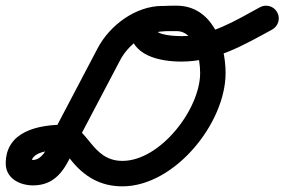

<svg xmlns="http://www.w3.org/2000/svg" viewBox="-40 -614 1006 679"><path d="M534 -593C534 -593 534 -593 534 -593C439.3 -593 347.9 -524.3 305.3 -443.3C258.5 -354.4 211.8 -265.5 165.1 -176.5C145.2 -138.8 124.2 -48.4 76.6 -48.4C66.2 -48.4 61 -55 66.8 -46.7C68.2 -44.6 69.2 -42.4 69.8 -40C70.6 -36.7 70.3 -33.3 70.3 -35.9C70.3 -84.9 157.1 -83.2 189.5 -83.2C189.9 -83.2 188 -83.2 185.5 -83.7C174.1 -85.9 190 -75.3 195.3 -68.5C200 -62.3 204.6 -56.2 209.3 -50.1C256.6 10.1 314.5 45 393 45C577.1 45 757.8 -177.8 757.8 -355.7C757.8 -460.8 709.6 -593.9 584.5 -593.9C527.4 -593.9 419.8 -594.4 419.8 -513C419.8 -416.6 526.1 -396.2 601.6 -396.2C722.3 -396.2 820.3 -453.8 922.4 -509.4C944.2 -521.3 952.3 -548.6 940.4 -570.4C928.5 -592.3 901.2 -600.3 879.3 -588.4C879.3 -588.4 879.3 -588.4 879.3 -588.4C791.7 -540.7 705.2 -486.2 601.6 -486.2C585.9 -486.2 509.8 -488.2 509.8 -513C509.7 -511.5 509.5 -510.1 509.3 -508.6C507.4 -500 496.8 -495.1 506.2 -498C530.4 -505.4 559.5 -503.9 584.5 -503.9C651.4 -503.9 667.8 -405.9 667.8 -355.7C667.8 -228.1 526.9 -45 393 -45C279.9 -45 272.5 -173.2 189.5 -173.2C98.3 -173.2 -19.7 -151.4 -19.7 -35.9C-19.7 17.1 30.2 41.6 76.6 41.6C183.6 41.6 205.2 -59.5 244.7 -134.7C291.5 -223.6 338.2 -312.5 385 -401.4C411.9 -452.7 472.8 -503 534 -503C558.9 -503 579 -523.1 579 -548C579 -572.9 558.9 -593 534 -593Z"/></svg>

Font: FRB American Cursive Guidelines Black
Style: Bold Italic
Weight: 900
Italic angle: -25°
Version: Version 2.0;Modular Font Editor K font №1